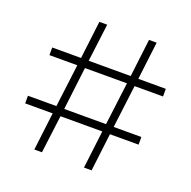

<svg xmlns="http://www.w3.org/2000/svg" viewBox="-125 -823 939 945"><g transform="rotate(20 345.0 -350.0)"><path d="M436 -198H217L192 0H152L176 -198H32V-238H181L209 -462H63V-502H214L238 -700H279L254 -502H474L498 -700H538L514 -502H658V-462H509L481 -238H626V-198H476L452 0H412ZM441 -238 469 -462H249L222 -238Z"/></g></svg>

Font: Goldbeck Next Light
Style: Regular
Weight: 300
Designer: Julieta Ulanovsky
Foundry: Julieta Ulanovsky
Version: Version 7.200